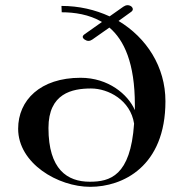

<svg xmlns="http://www.w3.org/2000/svg" viewBox="-20 -719 744 746"><path d="M328.7 -12.9C241.6 -12.9 168.3 -60.4 168.3 -221.8C168.3 -356.4 260.4 -375.2 333.7 -375.2C401 -375.2 487.1 -329.7 501 -238.6C487.1 -34.7 406.9 -12.9 328.7 -12.9ZM440.6 -637.6 490.1 -673.3C498 -679.2 498 -687.1 490.1 -694.1C480.2 -701 469.3 -700 459.4 -693.1L405.9 -655.4C349.5 -681.2 287.1 -696 218.8 -696L219.8 -671.3C268.3 -671.3 325.7 -663.4 376.2 -633.7L308.9 -586.1C299 -579.2 299 -572.3 308.9 -565.3C318.8 -558.4 328.7 -558.4 338.6 -565.3L405 -611.9C462.4 -563.4 504 -473.3 504 -311.9V-291.1C477.2 -352.5 401 -416.8 293.1 -416.8C136.6 -416.8 50.5 -329.7 50.5 -218.8C50.5 -84.2 205 6.9 330.7 6.9C456.4 6.9 622.8 -71.3 622.8 -325.7C622.8 -459.4 549.5 -572.3 440.6 -637.6Z"/></svg>

Font: Biblismive
Style: Regular
Weight: 400
Designer: Susan Drake
Foundry: Susan Drake
Version: Version 1.0; ttfautohint (v1.8.4.7-5d5b)